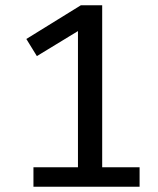

<svg xmlns="http://www.w3.org/2000/svg" viewBox="-20 -709 600 729"><path d="M510 -74V0H107V-74H276V-591L120 -496L80 -561L287 -689H368V-74Z"/></svg>

Font: Statis Sans
Style: Regular
Weight: 400
Designer: bBox Type GmbH
Foundry: bBox Type GmbH
Version: Version 1.000